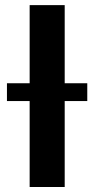

<svg xmlns="http://www.w3.org/2000/svg" viewBox="-20 -748 377 768"><path d="M238.8 -727.5V0H98.6V-727.5ZM7.8 -343.8V-415H329.1V-343.8Z"/></svg>

Font: Inter Cardless Display
Style: Bold
Weight: 700
Designer: Rasmus Andersson
Foundry: rsms
Version: Version 4.001;git-9221beed3